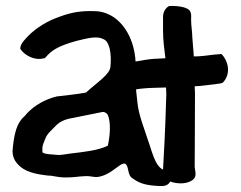

<svg xmlns="http://www.w3.org/2000/svg" viewBox="-20 -604 808 643"><path d="M22 -98C22 -84 26 -70 37 -57C61 -28 98 -21 141 -16H142C161 -16 175 -8 211 -10C235 -10 262 -17 285 -13C292 -12 298 -11 304 -11C359 -16 392 -77 405 -49C411 -37 409 -14 425 -6C443 7 461 15 498 18C501 18 508 19 514 19C528 20 543 18 550 4C575 13 613 14 631 -7V-8C639 -16 632 -39 632 -45C632 -113 633 -171 633 -292L632 -315C659 -316 688 -321 714 -324C717 -324 723 -325 727 -328C757 -361 741 -404 722 -423H720C720 -423 698 -421 697 -421H696C672 -418 653 -415 629 -415C628 -438 625 -459 624 -480C624 -496 620 -519 620 -537V-542C620 -549 622 -559 615 -569C607 -578 585 -585 547 -584H546L545 -583C534 -577 526 -563 526 -548V-503C526 -468 530 -441 534 -409C524 -408 511 -408 496 -407C479 -406 456 -402 434 -398C430 -468 398 -528 348 -554C327 -564 313 -567 284 -567C238 -567 207 -559 166 -543C130 -529 89 -503 62 -470C57 -465 48 -453 48 -442V-440L49 -439C64 -417 95 -404 117 -407L129 -409L131 -410C135 -414 138 -418 141 -421C161 -441 186 -453 236 -467C266 -474 299 -484 322 -475L323 -474C347 -469 354 -425 350 -382C349 -355 306 -329 268 -294C236 -288 202 -285 170 -281C132 -272 95 -251 70 -224C64 -216 58 -211 52 -205V-204C32 -182 25 -138 22 -98ZM122 -94V-109C122 -116 126 -126 131 -138C139 -158 149 -164 165 -181C177 -194 192 -202 209 -206C248 -214 287 -222 323 -229C328 -230 335 -227 340 -221C353 -195 348 -146 341 -116C308 -100 260 -95 217 -90C199 -87 185 -85 175 -85C157 -87 128 -87 122 -94ZM436 -305 452 -307C477 -310 506 -310 536 -311L537 -290C533 -151 529 -94 526 -36C498 -49 489 -99 475 -136C464 -172 444 -218 440 -263L437 -291C436 -295 436 -298 436 -305ZM725 -327 727 -329Z"/></svg>

Font: Vapor
Style: Sbd
Weight: 600
Foundry: Cannot Into Space Fonts
Version: Version 0.179